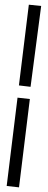

<svg xmlns="http://www.w3.org/2000/svg" viewBox="-20 -620 203 813"><path d="M60.1 -258.3 102.1 -600.1 154.3 -594.7 109.4 -252.4ZM8.3 167.5 54.2 -206.5 106.4 -200.7 60.5 173.3Z"/></svg>

Font: Neuton Cursive
Style: Regular
Weight: 500
Designer: Brian M Zick
Version: Version 1.43